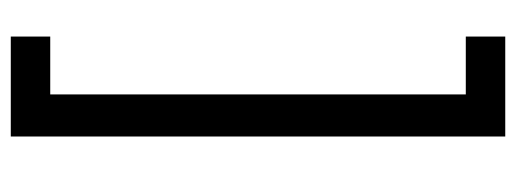

<svg xmlns="http://www.w3.org/2000/svg" viewBox="-328 -532 980 365"><g transform="rotate(90 162.5 -350.0)"><path d="M50 120V45H160V-745H50V-820H240V120Z"/></g></svg>

Font: Share
Style: Regular
Weight: 400
Designer: Ralph du Carrois
Version: Version 1.001